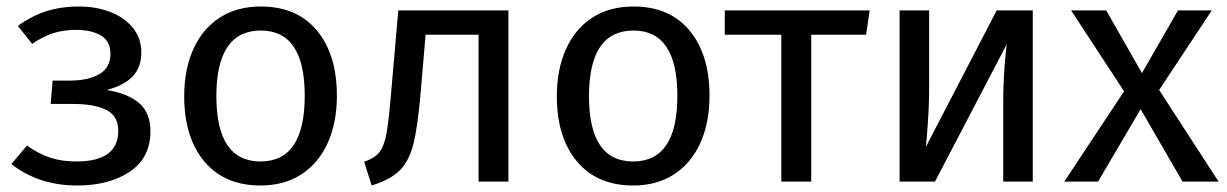

<svg xmlns="http://www.w3.org/2000/svg" viewBox="-20 -559 3776 591"><path d="M415 -397Q415 -353 389.5 -325Q364 -297 309 -282Q375 -271 409 -241Q443 -211 443 -155Q443 -73 379.5 -30.5Q316 12 218 12Q99 12 15 -54L63 -111Q98 -86 133.5 -74Q169 -62 215 -62Q344 -62 344 -156Q344 -202 307.5 -220.5Q271 -239 206 -239H136L142 -311H196Q252 -311 286 -331Q320 -351 320 -393Q320 -432 291 -449.5Q262 -467 215 -467Q174 -467 142.5 -456.5Q111 -446 79 -424L35 -479Q75 -509 121 -524Q167 -539 225 -539Q275 -539 318.5 -522.5Q362 -506 388.5 -474Q415 -442 415 -397Z M1017 -264Q1017 -182 989 -119.5Q961 -57 908 -22.5Q855 12 782 12Q671 12 609 -62Q547 -136 547 -263Q547 -345 575 -407.5Q603 -470 656 -504.5Q709 -539 783 -539Q894 -539 955.5 -465Q1017 -391 1017 -264ZM646 -263Q646 -62 782 -62Q918 -62 918 -264Q918 -465 783 -465Q646 -465 646 -263Z M1545 -527V0H1453V-452H1290L1275 -276Q1266 -169 1252.5 -116Q1239 -63 1210.5 -34.5Q1182 -6 1124 12L1101 -61Q1135 -73 1149 -92Q1163 -111 1170 -150Q1177 -189 1185 -286L1206 -527Z M2164 -264Q2164 -182 2136 -119.5Q2108 -57 2055 -22.5Q2002 12 1929 12Q1818 12 1756 -62Q1694 -136 1694 -263Q1694 -345 1722 -407.5Q1750 -470 1803 -504.5Q1856 -539 1930 -539Q2041 -539 2102.5 -465Q2164 -391 2164 -264ZM1793 -263Q1793 -62 1929 -62Q2065 -62 2065 -264Q2065 -465 1930 -465Q1793 -465 1793 -263Z M2646 -452H2477V0H2385V-452H2211V-527H2657Z M3159 0H3068V-238Q3068 -298 3072 -352Q3076 -406 3079 -423L2858 0H2749V-527H2840V-289Q2840 -236 2836 -179.5Q2832 -123 2830 -107L3048 -527H3159Z M3731 0H3620L3491 -223L3360 0H3256L3440 -278L3277 -527H3385L3495 -334L3606 -527H3710L3548 -282Z"/></svg>

Font: Fira Sans
Style: Regular
Weight: 400
Designer: bBox Type GmbH & Carrois Corporate GbR & Edenspiekermann AG
Foundry: bBox Type GmbH & Carrois Corporate GbR & Edenspiekermann AG
Version: Version 4.301